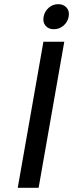

<svg xmlns="http://www.w3.org/2000/svg" viewBox="-20 -900 350 920"><path d="M284 -777Q264 -760 238 -760Q212 -760 198 -777Q184 -794 189 -820Q194 -846 213.5 -863Q233 -880 259 -880Q285 -880 299.5 -863Q314 -846 309 -820Q304 -794 284 -777ZM65 0 188 -700H288L165 0Z"/></svg>

Font: Scada
Style: Italic
Weight: 400
Italic angle: -10°
Designer: Jovanny Lemonad
Foundry: Jovanny Lemonad
Version: Version 4.100;PS 004.100;hotconv 1.0.88;makeotf.lib2.5.64775